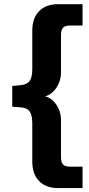

<svg xmlns="http://www.w3.org/2000/svg" viewBox="-20 -831 438 942"><path d="M138.4 -38.1V-225.6Q138.4 -266.4 125.4 -284.4Q112.3 -302.5 80.3 -304.4L40 -307.6V-409.2L80.3 -413.1Q112.3 -416 125.4 -433.7Q138.4 -451.4 138.4 -492.2V-680.7Q138.4 -742.2 172 -776.4Q205.6 -810.5 265.4 -810.5H385V-705.6H321.3Q299.6 -705.6 289.4 -694.9Q279.3 -684.3 279.3 -659.9V-476.6Q279.3 -444.8 266.1 -417.1Q252.9 -389.4 230.7 -372.7Q208.5 -356 182.6 -356V-360.8Q208.5 -360.8 230.7 -344.5Q252.9 -328.1 266.1 -300.8Q279.3 -273.4 279.3 -241.7V-58.8Q279.3 -34.7 289.4 -24Q299.6 -13.4 321.3 -13.4H385V91.8H265.4Q205.6 91.8 172 57.6Q138.4 23.4 138.4 -38.1Z"/></svg>

Font: Min Sans VF VF
Style: Regular
Weight: 400
Designer: Jinseong-Kim, NotoSansCJK, Nunito
Foundry: Jinseong-Kim
Version: Version 1.420;Glyphs 3.1.2 (3151)